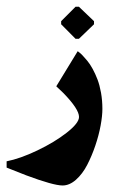

<svg xmlns="http://www.w3.org/2000/svg" viewBox="-130 -371 366 580"><path d="M98.3 -253.7H108.3L154 -297.7V-307L108.3 -350.7H98.3L54.7 -307V-297.7ZM59 189.3Q80 189.3 99.7 171.8Q119.3 154.3 133.3 127.3Q147.3 100.3 158 68.7Q168.7 37 174 8Q179.3 -21 179.3 -42Q179.3 -67.3 175.2 -90.7Q171 -114 164.5 -131Q158 -148 150 -162.7Q142 -177.3 134 -187Q126 -196.7 119.5 -203.5Q113 -210.3 108.7 -213.3L104.7 -216.3L40 -110.3Q40 -110.3 61.7 -89.7Q108.7 -41.3 108.7 -17.7Q108.7 0.7 71.7 29.7Q34.7 58.7 -17.3 83.5Q-69.3 108.3 -110 116.3V135.3Q-110 135.3 -50.7 158.7Q31.3 189.3 59 189.3Z"/></svg>

Font: Jomhuria
Style: Regular
Weight: 400
Designer: Arabic design by Kourosh Beigpour, Latin design by Eben Sorkin, engineering by Lasse Fister and Khaled Hosney
Version: Version 1.0010